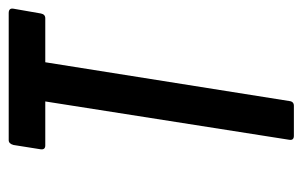

<svg xmlns="http://www.w3.org/2000/svg" viewBox="-147 -548 695 441"><g transform="rotate(-90 200.5 -327.5)"><path d="M109 0Q98 0 100 -11L188 -571H87Q77 -571 78 -581L88 -644Q91 -655 99 -655H391Q403 -655 401 -644L390 -581Q388 -571 379 -571H278L189 -11Q188 0 178 0Z"/></g></svg>

Font: Sofia Sans Extra Condensed SemiBold
Style: Italic
Weight: 600
Italic angle: -9°
Designer: Botio Nikoltchev, Ani Petrova
Foundry: lettersoup
Version: Version 4.101